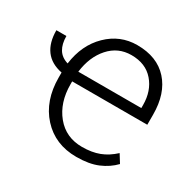

<svg xmlns="http://www.w3.org/2000/svg" viewBox="-129 -677 843 826"><g transform="rotate(30 293.0 -264.0)"><path d="M342.3 9.8Q236.8 9.8 171.6 -61.8Q106.4 -133.3 106.4 -248.5V-272.9Q51.3 -283.7 23.7 -320.8Q-3.9 -357.9 -3.9 -419.4H45.9Q45.9 -379.9 61.3 -354.7Q76.7 -329.6 109.4 -319.8Q122.6 -418 184.1 -478Q245.6 -538.1 330.1 -538.1Q429.2 -538.1 483.6 -477.8Q538.1 -417.5 538.1 -312.5V-262.7H165V-248.5Q165 -157.7 213.4 -98.6Q261.7 -39.6 342.3 -39.6Q390.6 -39.6 427 -53.5Q463.4 -67.4 496.1 -97.7L521 -57.6Q491.2 -26.4 448.2 -8.3Q405.3 9.8 342.3 9.8ZM330.1 -488.3Q264.2 -488.3 220.5 -439.2Q176.8 -390.1 167 -312H480V-326.7Q480 -397 440.4 -442.6Q400.9 -488.3 330.1 -488.3Z"/></g></svg>

Font: Franko
Style: Light
Weight: 300
Designer: Google
Version: Version 1.200310; 2013